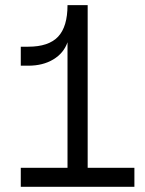

<svg xmlns="http://www.w3.org/2000/svg" viewBox="-20 -720 558 740"><path d="M60.1 0V-73.2H240.2V-557.1Q225.6 -515.1 185.5 -491Q145.5 -466.8 88.9 -466.8H60.1V-540H88.9Q167.5 -540 203.9 -578.6Q240.2 -617.2 240.2 -700.2H317.9V-73.2H498V0Z"/></svg>

Font: Uncut Sans
Style: Regular
Weight: 400
Designer: Kasper Nordkvist
Foundry: UNCUT.wtf
Version: Version 1.304;Glyphs 3.2 (3246)